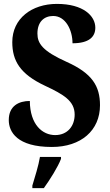

<svg xmlns="http://www.w3.org/2000/svg" viewBox="-20 -744 562 985"><path d="M246 10C396 10 493 -75 493 -204C493 -303 452 -368 323 -426C198 -482 172 -521 172 -572C172 -632 206 -662 253 -662C317 -662 352 -589 352 -522C437 -522 469 -555 469 -602C469 -662 408 -724 272 -724C143 -724 43 -649 43 -528C43 -432 83 -364 211 -304C307 -259 363 -226 363 -156C363 -98 327 -51 263 -51C198 -51 134 -104 133 -226C77 -226 25 -201 25 -128C25 -67 68 10 246 10ZM146 208V221H205C236 178 277 113 293 71V61H185C178 105 158 168 146 208Z"/></svg>

Font: Noto Serif Sinhala Condensed ExtraBold
Style: Regular
Weight: 800
Width: 3
Designer: Jelle Bosma - Monotype Design Team
Foundry: Monotype Imaging Inc.
Version: Version 2.007